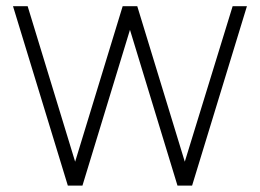

<svg xmlns="http://www.w3.org/2000/svg" viewBox="-20 -582 815 602"><path d="M709.4 -562.5 559.4 -75 410.4 -562.5H364.6L215.6 -75L66.7 -562.5H20.8L192.7 0H238.5L387.5 -488.5L536.5 0H582.3L754.2 -562.5Z"/></svg>

Font: Manrope Thin
Style: Regular
Weight: 100
Width: 4
Designer: Michael Sharanda
Foundry: Michael Sharanda
Version: Version 2.000;PS 002.000;hotconv 1.0.88;makeotf.lib2.5.64775